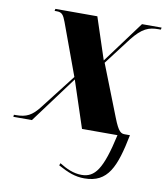

<svg xmlns="http://www.w3.org/2000/svg" viewBox="-107 -607 786 906"><g transform="rotate(10 286.0 -154.0)"><path d="M358 228C471 228 504 146 535 -10H511C492 -10 480 -15 455 -79L358 -326L457 -456C503 -514 534 -526 581 -526H592L594 -536H500L352 -336L286 -536H85L83 -526H94C118 -526 126 -515 138 -483L229 -235L101 -70C65 -23 38 -10 -12 -10H-21L-22 0H67L233 -224L307 0H477C440 168 406 214 342 214C303 214 269 198 235 177L231 188C279 214 313 228 358 228Z"/></g></svg>

Font: Noto Serif Display SemiCondensed ExtraBold
Style: Italic
Weight: 800
Width: 4
Italic angle: -12°
Designer: Monotype Design Team
Foundry: Monotype Imaging Inc.
Version: Version 2.009